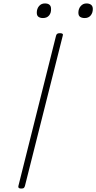

<svg xmlns="http://www.w3.org/2000/svg" viewBox="-20 -1083 560 1117"><path d="M103 14Q93 14 89 10Q85 6 87 -1L306 -875Q308 -883 313 -886.5Q318 -890 329 -890Q339 -890 343.5 -886.5Q348 -883 345 -875L125 -1Q123 6 119 10Q115 14 103 14ZM230 -978Q214 -978 204 -985Q194 -992 194 -1009Q194 -1032 207 -1047.5Q220 -1063 241 -1063Q259 -1063 268 -1055Q277 -1047 277 -1031Q278 -1008 265.5 -993Q253 -978 230 -978ZM473 -978Q456 -978 446 -985Q436 -992 436 -1009Q436 -1032 449.5 -1047.5Q463 -1063 483 -1063Q500 -1063 510 -1055Q520 -1047 520 -1031Q520 -1008 507.5 -993Q495 -978 473 -978Z"/></svg>

Font: Playwrite IS Thin
Style: Regular
Weight: 250
Designer: Veronika Burian, José Scaglione
Foundry: TypeTogether
Version: Version 1.002